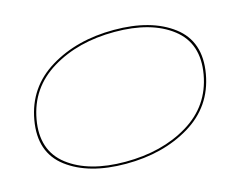

<svg xmlns="http://www.w3.org/2000/svg" viewBox="-95 -835 1276 993"><g transform="rotate(-15 543.0 -339.0)"><path d="M466.5 4Q268 4 152.2 -83.2Q36.5 -170.5 66 -338Q95.5 -505.5 240 -593.5Q384.5 -681.5 583.5 -681.5Q782.5 -681.5 898.2 -593.8Q1014 -506 984.5 -338Q955 -170.5 810.2 -83.2Q665.5 4 466.5 4ZM466.5 -7Q662.5 -7 803.2 -92Q944 -177 972.5 -338Q1001 -499.5 890.2 -585Q779.5 -670.5 583.5 -670.5Q388 -670.5 247.2 -585Q106.5 -499.5 78 -338Q49.5 -177 160.2 -92Q271 -7 466.5 -7Z"/></g></svg>

Font: Anybody UltraExpanded Thin
Style: Italic
Weight: 100
Width: 9
Italic angle: -10°
Designer: Tyler Finck
Foundry: Etcetera Type Company
Version: Version 1.010; ttfautohint (v1.8.3) -l 8 -r 50 -G 200 -x 14 